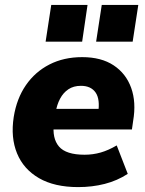

<svg xmlns="http://www.w3.org/2000/svg" viewBox="-20 -752 592 783"><path d="M299 11Q202 11 139 -25.5Q76 -62 49.5 -126.5Q23 -191 36 -275Q48 -350 85.5 -404.5Q123 -459 181.5 -489Q240 -519 315 -519Q393 -519 443.5 -485.5Q494 -452 515 -393.5Q536 -335 523 -259L518 -224H177L190 -308H400L380 -290Q389 -347 370 -374.5Q351 -402 310 -402Q280 -402 259 -388Q238 -374 225 -349.5Q212 -325 207 -294L200 -250Q192 -188 220.5 -154.5Q249 -121 325 -121Q359 -121 390.5 -130Q422 -139 456 -159L501 -43Q458 -15 407 -2Q356 11 299 11ZM372 -582 395 -732H544L521 -582ZM166 -582 189 -732H337L315 -582Z"/></svg>

Font: Mulish ExtraLight Black
Style: Italic
Weight: 900
Italic angle: -9°
Version: Version 3.603